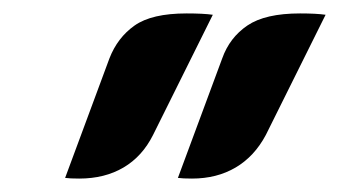

<svg xmlns="http://www.w3.org/2000/svg" viewBox="-20 -746 505 286"><path d="M143 -659Q155 -690 180.5 -708Q206 -726 258 -726Q283 -726 297 -724L208 -545Q192 -513 164 -496.5Q136 -480 98 -480Q84 -480 77 -481ZM311 -659Q322 -690 348.5 -708Q375 -726 427 -726Q451 -726 465 -724L376 -545Q359 -513 331 -496.5Q303 -480 266 -480Q252 -480 245 -481Z"/></svg>

Font: K2D
Style: Bold Italic
Weight: 700
Italic angle: -10°
Designer: Katatrad Aksorn Co.,Ltd.
Foundry: Cadson Demak Co.,Ltd.
Version: Version 1.000; ttfautohint (v1.6)